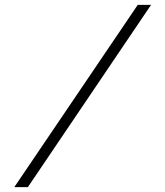

<svg xmlns="http://www.w3.org/2000/svg" viewBox="-20 -710 683 793"><path d="M95 63 604 -690H549L39 63Z"/></svg>

Font: Exo 2 Light Expanded
Style: Regular
Weight: 300
Width: 7
Designer: Natanael Gama
Version: Version 1.001;PS 001.001;hotconv 1.0.70;makeotf.lib2.5.58329